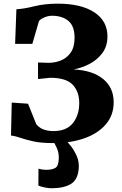

<svg xmlns="http://www.w3.org/2000/svg" viewBox="-20 -771 664 1048"><path d="M271 10Q205.5 10 163.8 1Q122 -8 93.8 -18Q65.5 -28 40 -31.5L44 -211L133 -205L178 -93Q196.5 -71 220.8 -63.2Q245 -55.5 271.5 -55.5Q343 -55.5 377.8 -99Q412.5 -142.5 412.5 -208.5Q412.5 -271 376.5 -308.8Q340.5 -346.5 253.5 -346.5L187.5 -339.5V-430L243.5 -428Q280 -428 312.8 -441.2Q345.5 -454.5 366.2 -484.5Q387 -514.5 387 -564.5Q387 -628.5 353.5 -656.8Q320 -685 263.5 -685Q242.5 -685 221 -675.5Q199.5 -666 192.5 -655.5L156.5 -531.5H62.5L69.5 -720.5Q110 -722.5 167.2 -736.8Q224.5 -751 295.5 -751Q422.5 -751 494.5 -704Q566.5 -657 566.5 -572.5Q566.5 -518 537.8 -480.2Q509 -442.5 466.5 -421Q424 -399.5 382 -392Q485 -387 542.8 -340Q600.5 -293 600.5 -212.5Q600.5 -142.5 557.8 -92.5Q515 -42.5 440.5 -16.2Q366 10 271 10ZM260.5 256.5Q243.5 256.5 223 252Q202.5 247.5 189.5 242L190 149.5Q200.5 153 213 154.5Q225.5 156 231.5 156Q265.5 156 283.2 144.8Q301 133.5 301 87.5Q301 60.5 288.8 34Q276.5 7.5 268.5 -3L320 -6.5L340.5 -3Q351.5 6.5 368.5 28.5Q385.5 50.5 398.8 80.5Q412 110.5 410 144.5Q406.5 208.5 368 232.5Q329.5 256.5 260.5 256.5Z"/></svg>

Font: Merriweather Black
Style: Regular
Weight: 900
Designer: Eben Sorkin
Foundry: Eben Sorkin
Version: Version 2.200;gftools[0.9.31]